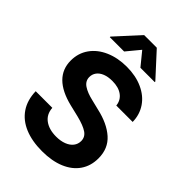

<svg xmlns="http://www.w3.org/2000/svg" viewBox="-267 -1041 1165 1165"><g transform="rotate(45 315.0 -458.5)"><path d="M321.3 -593.8Q284.7 -593.8 258.5 -583.3Q232.4 -572.8 218.8 -554.2Q205.1 -535.6 205.1 -511.7Q205.1 -477.5 235.8 -457Q266.6 -436.5 318.4 -424.8L381.8 -409.2Q480 -387.2 536.9 -336.7Q593.8 -286.1 593.8 -202.1Q593.8 -137.2 561 -89.6Q528.3 -42 466.8 -16.1Q405.3 9.8 320.3 9.8Q234.4 9.8 171.1 -16.6Q107.9 -43 73 -94.5Q38.1 -146 36.1 -220.7H178.7Q182.1 -168.5 220 -140.9Q257.8 -113.3 318.4 -113.3Q356.4 -113.3 385.3 -124.5Q414.1 -135.7 429.7 -155.8Q445.3 -175.8 445.3 -202.1Q445.3 -236.3 415.8 -256.3Q386.2 -276.4 324.2 -292L247.1 -310.5Q54.7 -357.9 54.7 -502.9Q54.7 -566.4 89.1 -615Q123.5 -663.6 184.6 -690.2Q245.6 -716.8 322.3 -716.8Q399.4 -716.8 458.5 -689.9Q517.6 -663.1 550.3 -615Q583 -566.9 584 -504.9H443.4Q439 -546.9 406.7 -570.3Q374.5 -593.8 321.3 -593.8ZM315.4 -855.5 245.1 -770.5H122.1V-775.4L260.7 -926.8H369.1L507.8 -775.4V-770.5H384.8Z"/></g></svg>

Font: Pretendard
Style: Bold
Weight: 700
Designer: Base glyphs from Inter by Rasmus Andersson; Hangeul glyphs from Noto Sans CJK(Source Han Sans) by Jang Soo-young and Kan
Foundry: Kil Hyung-jin
Version: Version 1.309